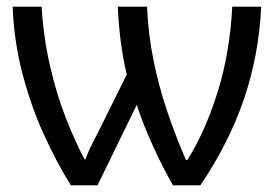

<svg xmlns="http://www.w3.org/2000/svg" viewBox="-20 -557 829 577"><path d="M765 -537Q758 -391 713 -259Q668 -127 582 0H500Q470 -52 440 -117.5Q410 -183 391 -242L273 0H193Q151 -67 112 -152.5Q73 -238 47.5 -335.5Q22 -433 18 -537H105Q111 -442 131 -356Q151 -270 179 -199.5Q207 -129 234 -78H237Q246 -104 260 -130.5Q274 -157 287 -184L361 -333Q349 -383 342.5 -435.5Q336 -488 334 -537H422Q425 -456 441.5 -375Q458 -294 484 -218Q510 -142 539 -76H543Q597 -162 634 -280.5Q671 -399 678 -537Z"/></svg>

Font: Go Noto Kurrent-Regular
Style: Regular
Weight: 400
Designer: Monotype Design Team
Foundry: Monotype Imaging Inc.
Version: Version 2.012; ttfautohint (v1.8.4.7-5d5b)